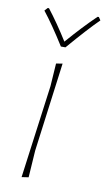

<svg xmlns="http://www.w3.org/2000/svg" viewBox="-79 -698 413 743"><g transform="rotate(10 128.0 -327.0)"><path d="M248 -658 256 -646Q214 -605 141 -520H123Q74 -598 36 -646L47 -658H52Q91 -608 133 -541Q192 -609 243 -658ZM141 -456 95 -106 88 0 61 4 110 -362 116 -452Z"/></g></svg>

Font: Alegreya Sans SC Thin
Style: Italic
Weight: 100
Italic angle: -7°
Designer: Juan Pablo del Peral
Foundry: Huerta Tipografica
Version: Version 2.007